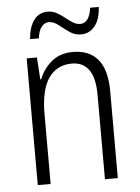

<svg xmlns="http://www.w3.org/2000/svg" viewBox="-52 -761 585 803"><g transform="rotate(-5 240.5 -360.0)"><path d="M268 -542Q337 -542 373.5 -498.5Q410 -455 410 -363V0H356V-353Q356 -425 331.5 -459.5Q307 -494 260 -494Q197 -494 162.5 -444.5Q128 -395 128 -294V0H74V-532H117L123 -440H127Q143 -482 178.5 -512Q214 -542 268 -542ZM95 -611Q99 -661 120 -690Q141 -719 178 -719Q199 -719 216 -709.5Q233 -700 248.5 -687.5Q264 -675 279 -665.5Q294 -656 310 -656Q348 -656 357 -720H393Q390 -667 367 -639.5Q344 -612 310 -612Q283 -612 261 -627.5Q239 -643 219 -659Q199 -675 179 -675Q162 -675 149 -659.5Q136 -644 132 -611Z"/></g></svg>

Font: Noto Sans Gujarati UI Condensed Light
Style: Regular
Weight: 300
Width: 3
Designer: Jelle Bosma - Monotype Design Team, Universal Thirst
Foundry: Monotype Imaging Inc.
Version: Version 2.106; ttfautohint (v1.8.4.7-5d5b)